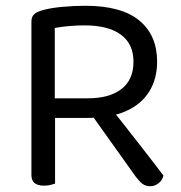

<svg xmlns="http://www.w3.org/2000/svg" viewBox="-20 -639 629 666"><path d="M170 -298H285Q359 -298 401 -330Q443 -362 443 -425Q443 -487 399 -519Q355 -551 273 -551Q246 -551 218.5 -548.5Q191 -546 170 -542ZM285 -230H89V-564Q89 -580 97.5 -588.5Q106 -597 122 -602Q151 -611 193.5 -615Q236 -619 276 -619Q401 -619 463 -568Q525 -517 525 -425Q525 -366 498 -322Q471 -278 418 -254Q365 -230 285 -230ZM287 -256 347 -286Q375 -251 405 -213Q435 -175 463 -139Q491 -103 513 -74.5Q535 -46 547 -30Q543 -13 529.5 -3Q516 7 502 7Q485 7 474 -1.5Q463 -10 451 -26ZM89 -252H171V-2Q165 0 155 2.5Q145 5 133 5Q111 5 100 -4Q89 -13 89 -32Z"/></svg>

Font: Baloo Tamma 2
Style: Regular
Weight: 400
Designer: Divya Kowshik, Shuchita Grover and Ek Type
Foundry: Ek Type
Version: Version 1.700